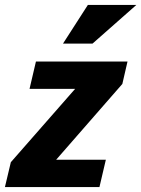

<svg xmlns="http://www.w3.org/2000/svg" viewBox="-40 -760 574 780"><path d="M-20 0 4 -101 295 -433 322 -399H80L106 -510H478L457 -419L161 -80L134 -111H390L364 0ZM336 -583H216L317 -740H514Z"/></svg>

Font: Instrument Sans SemiCondensed
Style: Bold Italic
Weight: 700
Width: 4
Italic angle: -13°
Designer: Rodrigo Fuenzalida
Foundry: fragTYPE
Version: Version 1.000;gftools[0.9.28]